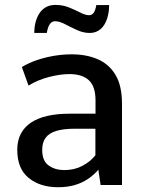

<svg xmlns="http://www.w3.org/2000/svg" viewBox="-20 -764 592 793"><path d="M220.2 9.3Q145.5 9.3 98.4 -29.1Q51.3 -67.4 51.3 -145Q51.3 -183.1 65.9 -211.2Q80.6 -239.3 108.4 -257.8Q136.2 -276.4 176.3 -285.4Q216.3 -294.4 267.1 -294.4H374.5V-349.1Q374.5 -406.7 347.2 -432.4Q319.8 -458 266.6 -458Q229.5 -458 183.3 -446.3Q137.2 -434.6 97.7 -410.6L70.3 -487.3Q100.1 -504.9 134.3 -516.4Q168.5 -527.8 204.6 -533.7Q240.7 -539.6 276.4 -539.6Q336.9 -539.6 383.8 -519.3Q430.7 -499 457.3 -454.3Q483.9 -409.7 483.9 -335V0H395.5L386.2 -63Q366.2 -40 341.8 -23.9Q317.4 -7.8 287.4 0.7Q257.3 9.3 220.2 9.3ZM245.1 -61.5Q287.1 -61.5 320.1 -78.9Q353 -96.2 374 -122.6V-232.4H289.6Q241.7 -232.4 211.9 -223.1Q182.1 -213.9 168.2 -194.6Q154.3 -175.3 154.3 -145Q154.3 -99.1 181.2 -80.3Q208 -61.5 245.1 -61.5ZM121.6 -627.9Q121.6 -652.3 127.2 -673.3Q132.8 -694.3 143.6 -710.2Q154.3 -726.1 170.7 -734.9Q187 -743.7 209 -743.7Q239.7 -743.7 265.9 -732.9Q292 -722.2 312.5 -711.7Q333 -701.2 347.7 -701.2Q358.9 -701.2 366.2 -710.2Q373.5 -719.2 377.9 -743.2H430.7Q430.7 -719.2 425.5 -698.2Q420.4 -677.2 410.4 -661.4Q400.4 -645.5 385.3 -636.7Q370.1 -627.9 350.1 -627.9Q324.2 -627.9 298.1 -639.9Q272 -651.9 248.5 -664.1Q225.1 -676.3 207.5 -676.3Q194.8 -676.3 186.3 -665Q177.7 -653.8 173.3 -627.9Z"/></svg>

Font: Comme Medium
Style: Regular
Weight: 500
Version: Version 1.000;gftools[0.9.27]